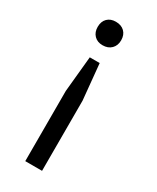

<svg xmlns="http://www.w3.org/2000/svg" viewBox="-185 -567 673 822"><g transform="rotate(30 152.0 -155.5)"><path d="M176 200H93V-147L110 -323H159L176 -147ZM74 -453Q74 -480 89.5 -495.5Q105 -511 131 -511Q158 -511 174 -495.5Q190 -480 190 -453Q190 -427 174 -411Q158 -395 131 -395Q105 -395 89.5 -411Q74 -427 74 -453Z"/></g></svg>

Font: PT Sans
Style: Regular
Weight: 400
Designer: A.Korolkova, O.Umpeleva, V.Yefimov
Foundry: ParaType Ltd
Version: Version 2.003